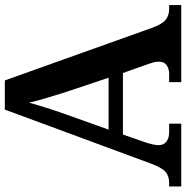

<svg xmlns="http://www.w3.org/2000/svg" viewBox="-8 -746 754 777"><g transform="rotate(-90 368.5 -357.0)"><path d="M3 0V-49H17Q45 -49 62 -63.5Q79 -78 96 -124L314 -714H432L646 -115Q660 -77 677.5 -63Q695 -49 721 -49H737V0H425V-49H459Q479 -49 493.5 -59Q508 -69 508 -91Q508 -102 505 -112.5Q502 -123 499 -132L462 -236H213L181 -144Q177 -132 173.5 -117Q170 -102 170 -92Q170 -71 184.5 -60Q199 -49 222 -49H257V0ZM233 -294H443L387 -461Q375 -499 362.5 -540Q350 -581 342 -616Q333 -583 321 -545Q309 -507 295 -468Z"/></g></svg>

Font: Noto Nastaliq Urdu SemiBold
Style: Regular
Weight: 600
Version: Version 3.007